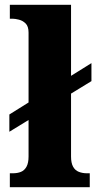

<svg xmlns="http://www.w3.org/2000/svg" viewBox="-20 -780 404 800"><path d="M21 0V-58H33Q53 -58 67.5 -64Q82 -70 90.5 -85.5Q99 -101 99 -128V-280L19 -231V-303L99 -353V-644Q99 -670 87 -682Q75 -694 59 -698Q43 -702 33 -702H21V-760H276V-464L361 -517V-442L276 -390V-128Q276 -101 284.5 -85.5Q293 -70 308.5 -64Q324 -58 342 -58H354V0Z"/></svg>

Font: Noto Rashi Hebrew ExtraBold
Style: Regular
Weight: 800
Version: Version 1.006